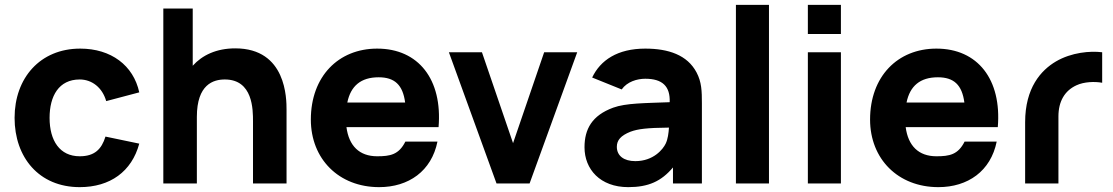

<svg xmlns="http://www.w3.org/2000/svg" viewBox="-20 -755 4580 790"><path d="M308 15C433 15 522 -49 553 -164L414 -193C398 -141 369 -112 308 -112C226 -112 184 -176 184 -270C184 -360 222 -428 308 -428C358 -428 401 -395 417 -339L553 -375C529 -486 437 -555 310 -555C145 -555 40 -434 40 -270C40 -108 140 15 308 15Z M1021 -255V0H1159V-303C1159 -348 1159 -556 948 -556C870.5 -556 812 -528 773 -484.5V-720H652V0H790V-274C790 -408 858 -428 905 -428C1021 -428 1021 -304 1021 -255Z M1540 15C1661.5 15 1755.5 -51 1780 -172.5H1648C1621 -118.5 1585.5 -112 1532 -112C1458.5 -112 1415.5 -155 1405.5 -232H1784.5C1801 -428 1702 -555 1532 -555C1372 -555 1259 -440 1259 -263C1259 -101 1374 15 1540 15ZM1409 -333C1423 -401.5 1465 -437 1538 -437C1603.5 -437 1637.5 -406 1647 -333Z M2023 0H2159L2355 -540H2219L2091 -166L1963 -540H1827Z M2416.5 -436 2538 -387C2560.5 -419 2601.5 -431 2635 -431C2705.5 -431 2738 -400 2735.5 -334.5C2633.5 -330.5 2555 -331 2503 -312C2416 -280 2385 -224 2385 -149C2385 -59 2449 15 2565 15C2648 15 2701 -9 2749 -66V0H2868V-330C2868 -380 2867 -417.5 2846 -457C2808 -529 2730 -555 2635 -555C2521 -555 2450.5 -507.5 2416.5 -436ZM2518 -151C2518 -178 2534 -197 2574 -213C2605 -224.5 2641.5 -229 2732.5 -230C2731 -207.5 2728 -182.5 2719 -164C2708 -141 2669 -92 2594 -92C2547 -92 2518 -114 2518 -151Z M3008 0H3144V-735H3008Z M3304 -615H3440V-735H3304ZM3304 0H3440V-540H3304Z M3841 15C3962.5 15 4056.5 -51 4081 -172.5H3949C3922 -118.5 3886.5 -112 3833 -112C3759.5 -112 3716.5 -155 3706.5 -232H4085.5C4102 -428 4003 -555 3833 -555C3673 -555 3560 -440 3560 -263C3560 -101 3675 15 3841 15ZM3710 -333C3724 -401.5 3766 -437 3839 -437C3904.5 -437 3938.5 -406 3948 -333Z M4198 -252V0H4335V-276C4335 -338 4361 -382 4409 -404C4441 -419 4485 -420 4515 -414.5V-540C4466 -546 4389.5 -540 4324.5 -502C4263.5 -466 4198 -394 4198 -252Z"/></svg>

Font: Eudonet ExtraBold
Style: Regular
Weight: 800
Designer: Mikhail Sharanda
Foundry: Mikhail Sharanda
Version: Version 4.503;Glyphs 3.1.2 (3151)